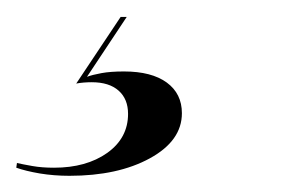

<svg xmlns="http://www.w3.org/2000/svg" viewBox="-105 -13 356 230"><path d="M-21.8 197.6Q-40.3 197.6 -57.3 194.8Q-74.2 191.9 -85.5 187.9L-84.7 182.3Q-77.4 183.9 -66.1 185.9Q-54.8 187.9 -40.3 187.9Q-1.6 187.9 23.4 170.2Q48.4 152.4 48.4 123.4Q48.4 105.6 37.1 95.6Q25.8 85.5 4.8 85.5Q0 85.5 -4.8 85.9Q-9.7 86.3 -13.7 87.1L39.5 7.3H46.8L-0.8 79Q5.6 76.6 16.5 74.6Q27.4 72.6 43.5 72.6Q76.6 72.6 94.8 85.9Q112.9 99.2 112.9 122.6Q112.9 155.6 74.6 176.6Q36.3 197.6 -21.8 197.6Z"/></svg>

Font: Playfair 144pt
Style: Italic
Weight: 400
Italic angle: -15.6°
Designer: Claus Eggers Sørensen
Foundry: Claus Eggers Sørensen
Version: Version 2.001;gftools[0.9.30]